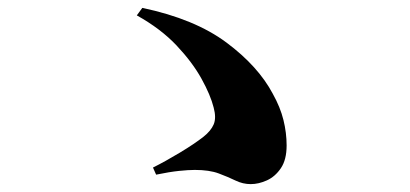

<svg xmlns="http://www.w3.org/2000/svg" viewBox="-20 -600 1040 487"><path d="M616 -133Q596 -133 577.5 -142Q559 -151 535 -160Q511 -169 474 -169Q458 -169 434 -166.5Q410 -164 376 -157L368 -175Q400 -191 436.5 -213Q473 -235 496 -253Q515 -268 522 -284.5Q529 -301 522 -327Q514 -359 491 -400.5Q468 -442 428 -484.5Q388 -527 327 -561L341 -580Q474 -552 554.5 -492Q635 -432 672 -362Q691 -328 699 -295.5Q707 -263 707 -231Q707 -195 692.5 -173.5Q678 -152 657 -142.5Q636 -133 616 -133Z"/></svg>

Font: Noto Serif JP ExtraLight Black
Style: Regular
Weight: 900
Version: Version 2.003-H1;hotconv 1.1.1;makeotfexe 2.6.0